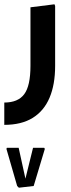

<svg xmlns="http://www.w3.org/2000/svg" viewBox="-20 -382 329 895"><path d="M0 200V96Q64 96 93 57Q122 18 122 -75V-348L234 -362L237 -354V-75Q237 12 211 73.5Q185 135 132.5 167.5Q80 200 0 200ZM68 493 60 485 10 312 12 307H67L101 462L96 461L134 307H186L189 312L137 485Z"/></svg>

Font: Fustat
Style: Bold
Weight: 700
Designer: Mohamed Gaber, Khaled Hosny, Laura Garcia Mut
Foundry: Kief Type Foundry, Alif Type Foundry, Hard Type Foundry
Version: Version 1.007